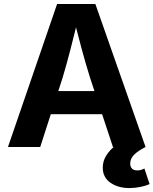

<svg xmlns="http://www.w3.org/2000/svg" viewBox="-20 -748 781 977"><path d="M20.5 0 270.5 -727.5H465.3L720.7 0H554.7L438.5 -351.6Q417 -419.9 395.5 -499.5Q374 -579.1 349.6 -674.3H383.3Q359.9 -579.1 339.1 -498.8Q318.4 -418.5 298.3 -351.6L184.6 0ZM177.2 -167V-284.7H564V-167ZM638.7 209Q580.6 209 541.7 181.6Q502.9 154.3 502.9 105Q502.9 71.3 521.2 42.5Q539.6 13.7 568.8 -8.3L720.7 0Q681.2 20 661.9 39.8Q642.6 59.6 642.6 84Q642.6 100.6 651.6 109.9Q660.6 119.1 678.7 119.1Q689 119.1 698 116.5Q707 113.8 714.8 109.4L741.2 188.5Q723.6 197.3 695.1 203.1Q666.5 209 638.7 209Z"/></svg>

Font: Inter 17pt
Style: Bold
Weight: 700
Version: Version 4.001;git-66647c0bb